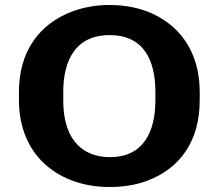

<svg xmlns="http://www.w3.org/2000/svg" viewBox="-20 -741 884 771"><path d="M782 -339V-371C782 -481 744 -568 681 -627C623 -681 537 -721 420 -721C366 -721 317 -712 273 -696C137 -646 56 -534 56 -371V-339C56 -230 95 -142 158 -84C216 -30 304 10 421 10C475 10 524 2 568 -14C704 -64 782 -175 782 -339ZM421 -110C391 -110 365 -115 342 -125C264 -159 234 -239 234 -339V-372C234 -498 283 -600 420 -600C558 -600 604 -498 604 -372V-339C604 -214 558 -110 421 -110Z"/></svg>

Font: Asimov
Style: XWid
Weight: 500
Designer: Google
Version: Version 2.000980; 2014